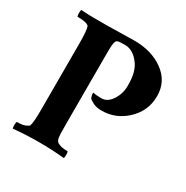

<svg xmlns="http://www.w3.org/2000/svg" viewBox="-139 -698 795 820"><g transform="rotate(30 258.5 -288.5)"><path d="M282.7 4Q157.3 -8 32 4Q29.3 0 29.3 -12Q29.3 -24 32 -29.3Q60 -29.3 73.3 -35.3Q86.7 -41.3 89.3 -45.3Q96 -61.3 96 -128V-452Q96 -516 89.3 -534.7Q80 -548 32 -548Q29.3 -553.3 29.3 -565.3Q29.3 -577.3 32 -581.3Q62.7 -578.7 96 -578.7H158.7L293.3 -581.3Q378.7 -581.3 436 -540Q496 -497.3 496 -424Q496 -349.3 440 -298.7Q389.3 -252 320 -252Q296 -252 280 -260Q264 -268 259.3 -272.7Q254.7 -277.3 252.7 -289.3Q250.7 -301.3 254.7 -301.3Q264 -297.3 294 -297.3Q324 -297.3 344.7 -329.3Q365.3 -361.3 365.3 -399.3Q365.3 -437.3 358.7 -462Q352 -486.7 338.7 -504Q308 -545.3 268 -545.3Q252 -545.3 239.3 -544Q226.7 -542.7 224 -534.7Q218.7 -524 218.7 -481.3V-128Q218.7 -98.7 219.3 -78.7Q220 -58.7 224 -50Q228 -41.3 235.3 -38Q242.7 -34.7 250.7 -32Q265.3 -29.3 282.7 -29.3Q285.3 -24 285.3 -12Q285.3 0 282.7 4Z"/></g></svg>

Font: Ramaraja
Style: Regular
Weight: 400
Designer: Appaji Ambarisha Darbha
Foundry: Andhrapradesh Society for Knowledge Networks
Version: Version 1.0.4; ttfautohint (v1.2.25-373a) -l 7 -r 28 -G 50 -